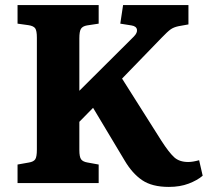

<svg xmlns="http://www.w3.org/2000/svg" viewBox="-20 -720 824 755"><path d="M644 15Q578 15 539 -11.5Q500 -38 470 -89L346 -296L292 -241V-130Q292 -103 299 -93.5Q306 -84 324 -81L368 -73V0H49V-73L94 -81Q112 -84 118.5 -93.5Q125 -103 125 -132V-572Q125 -599 118.5 -608.5Q112 -618 92 -621L49 -627V-700H368V-627L322 -620Q305 -617 298.5 -607Q292 -597 292 -569V-363L506 -576Q521 -591 518.5 -604Q516 -617 497 -620L453 -627L464 -700H721V-624L682 -617Q663 -613 651 -604.5Q639 -596 616 -572L460 -411L615 -166Q644 -121 664.5 -102Q685 -83 720 -83Q738 -83 763 -90L777 -29Q756 -11 722 2Q688 15 644 15Z"/></svg>

Font: Literata 12pt
Style: Bold
Weight: 700
Designer: Latin by Veronika Burian and Jose Scaglione. Greek by Irene Vlachou. Cyrillic by Vera Evstafieva.
Foundry: TypeTogether
Version: Version 3.002